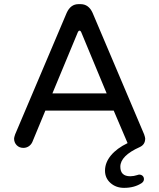

<svg xmlns="http://www.w3.org/2000/svg" viewBox="-20 -708 769 927"><path d="M487 116Q487 77 515.5 42.5Q544 8 596 -17L529 -174H199L136 -22Q130 -9 118.5 -1.5Q107 6 93 6Q73 6 60.5 -7Q48 -20 48 -39Q48 -44 53 -59L302 -646Q321 -688 359 -688H369Q408 -688 427 -646L676 -59Q681 -44 681 -39Q681 -10 655 2Q561 44 561 97Q561 143 609 143Q625 143 644 137L646 136L652 135Q662 135 668.5 141Q675 147 675 157Q675 168 664 176Q629 199 579 199Q540 199 513.5 175.5Q487 152 487 116ZM495 -257 372 -553Q369 -560 364 -560Q359 -560 356 -553L233 -257Z"/></svg>

Font: 寒蝉全圆体
Style: Regular
Weight: 400
Designer: Warren2060
      Designed by Motoya company      

      [Varela Round]
      Joe Prince(Latin component); Avraham Cornf
Foundry: ChillType
Version: Version 3.200